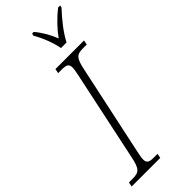

<svg xmlns="http://www.w3.org/2000/svg" viewBox="-318 -966 1001 1001"><g transform="rotate(-45 182.0 -465.5)"><path d="M230 -771H271C296 -819 335 -869 381 -918L384 -931H369C323 -895 284 -853 257 -815C242 -854 218 -897 189 -931H177L174 -918C199 -876 222 -817 230 -771ZM-20 0H191L196 -25H171C137 -25 122 -30 122 -57C122 -69 125 -86 130 -109L236 -605C251 -679 265 -689 313 -689H338L343 -714H132L127 -689H152C186 -689 201 -684 201 -657C201 -645 198 -629 193 -605L88 -109C73 -35 58 -25 11 -25H-15Z"/></g></svg>

Font: Noto Serif Condensed ExtraLight
Style: Italic
Weight: 200
Width: 3
Italic angle: -12°
Designer: Monotype Design Team
Foundry: Monotype Imaging Inc.
Version: Version 2.013